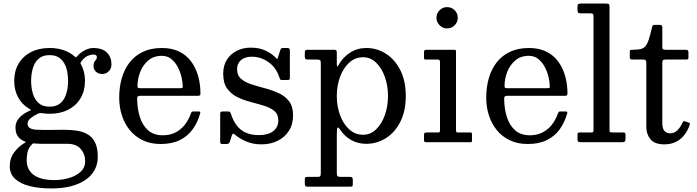

<svg xmlns="http://www.w3.org/2000/svg" viewBox="-20 -800 3918 1080"><path d="M155 -345Q155 -382 164.5 -415.2Q174 -448.5 196.8 -469.2Q219.5 -490 259 -490Q298.5 -490 321.2 -469.2Q344 -448.5 353.5 -415.2Q363 -382 363 -345Q363 -308 353.5 -274.8Q344 -241.5 321.2 -220.8Q298.5 -200 259 -200Q219.5 -200 196.8 -220.8Q174 -241.5 164.5 -274.8Q155 -308 155 -345ZM60 -345Q60 -294 81.2 -253.8Q102.5 -213.5 141.5 -190Q152.5 -183.5 154.2 -182Q156 -180.5 142.5 -175Q107.5 -159.5 87.2 -136Q67 -112.5 67 -84Q67 -52.5 79.8 -34.2Q92.5 -16 114 -6.5Q124 -2 125.5 -1.2Q127 -0.5 117 5Q86.5 22 60.8 55.5Q35 89 35 135Q35 177.5 64 205.2Q93 233 145.8 246.5Q198.5 260 270 260Q330 260 378 247.8Q426 235.5 460 212.5Q494 189.5 512 156.5Q530 123.5 530 82Q530 31 514.2 0.5Q498.5 -30 472 -45Q445.5 -60 412 -65Q378.5 -70 343 -70Q332.5 -70 317.5 -69.8Q302.5 -69.5 286.2 -69.5Q270 -69.5 255.8 -69.2Q241.5 -69 232 -69Q204.5 -69 182.5 -70.5Q160.5 -72 147.8 -79.8Q135 -87.5 135 -106Q135 -120.5 152.2 -135Q169.5 -149.5 192.5 -160Q200 -163.5 205.5 -164Q211 -164.5 220.5 -163Q230 -161.5 239.5 -160.8Q249 -160 259 -160Q319.5 -160 364.2 -183.2Q409 -206.5 433.5 -248.2Q458 -290 458 -345Q458 -363 455.2 -379.8Q452.5 -396.5 447.2 -411.5Q442 -426.5 434.5 -440Q432 -444.5 433 -446.8Q434 -449 436.5 -453Q447 -468 458.5 -476.8Q470 -485.5 482.2 -489.2Q494.5 -493 506 -493Q525 -493 525 -478Q525 -470 520.2 -464.8Q515.5 -459.5 510.8 -451.8Q506 -444 506 -428Q506 -409.5 519.5 -396.8Q533 -384 554 -384Q569 -384 581 -390.8Q593 -397.5 600 -409.8Q607 -422 607 -439Q607 -478 581.8 -504Q556.5 -530 503 -530Q490.5 -530 475 -525Q459.5 -520 443.2 -509.5Q427 -499 412.5 -482.5Q408.5 -478 407.2 -477.5Q406 -477 401.5 -481Q375.5 -504.5 339.5 -517.2Q303.5 -530 259 -530Q198.5 -530 153.8 -506.8Q109 -483.5 84.5 -441.8Q60 -400 60 -345ZM459 107Q459 143 433.2 166.5Q407.5 190 367.8 201.5Q328 213 286 213Q233 213 198.5 199.5Q164 186 147 161Q130 136 130 102Q130 85.5 134 60Q138 34.5 160 11.5Q163 8 165.2 7Q167.5 6 173.5 7Q191 8.5 209.2 8.8Q227.5 9 246 9Q254.5 9 270 9Q285.5 9 303.2 9Q321 9 336.5 9Q352 9 360 9Q409 9 434 37.8Q459 66.5 459 107Z M650.5 -250Q650.5 -197.5 665.8 -150.5Q681 -103.5 710.5 -67.5Q740 -31.5 783.5 -10.8Q827 10 883.5 10Q947 10 991.5 -12Q1036 -34 1064 -72.8Q1092 -111.5 1106 -162.5Q1107.5 -168 1105.5 -170.5Q1103.5 -173 1096 -173H1067Q1059.5 -173 1057.5 -169.8Q1055.5 -166.5 1053.5 -161Q1040.5 -124.5 1018.5 -97Q996.5 -69.5 965.8 -54.2Q935 -39 895.5 -39Q844 -39 812.2 -67.8Q780.5 -96.5 766 -144Q751.5 -191.5 751.5 -246.5Q751.5 -255 755.8 -258Q760 -261 768 -261H1089.5Q1100 -261 1103.8 -263.2Q1107.5 -265.5 1107.5 -275.5Q1107.5 -311 1100.5 -347.2Q1093.5 -383.5 1078 -416.2Q1062.5 -449 1037.2 -474.8Q1012 -500.5 975.8 -515.2Q939.5 -530 890.5 -530Q830 -530 785 -509Q740 -488 710 -450Q680 -412 665.2 -361Q650.5 -310 650.5 -250ZM767.5 -304Q758.5 -304 756 -306.5Q753.5 -309 753.5 -316.5Q753.5 -356 768.5 -395Q783.5 -434 814 -460Q844.5 -486 890.5 -486Q921 -486 943 -468.5Q965 -451 979.5 -423.8Q994 -396.5 1001 -366.8Q1008 -337 1008 -312Q1008 -307 1005.8 -305.5Q1003.5 -304 993.5 -304Z M1551.5 -364.5Q1554 -357 1555.8 -353.5Q1557.5 -350 1568 -350H1596Q1604.5 -350 1607.5 -352.2Q1610.5 -354.5 1610.5 -362.5V-516Q1610.5 -530 1597.5 -530H1575Q1565.5 -530 1562.5 -528Q1559.5 -526 1557 -519L1544 -479.5Q1540 -466 1538.2 -468Q1536.5 -470 1528.5 -478Q1508.5 -498.5 1474 -515.2Q1439.5 -532 1390.5 -532Q1348 -532 1312.8 -514.8Q1277.5 -497.5 1256.5 -464.8Q1235.5 -432 1235.5 -385Q1235.5 -332.5 1258 -301.5Q1280.5 -270.5 1315.8 -253.5Q1351 -236.5 1390.5 -226.2Q1430 -216 1465.2 -205.2Q1500.5 -194.5 1523 -176Q1545.5 -157.5 1545.5 -123Q1545.5 -85 1517.2 -62.5Q1489 -40 1436.5 -40Q1395 -40 1364.5 -53Q1334 -66 1313 -92.5Q1292 -119 1279 -159.5Q1277 -165.5 1274.2 -169.2Q1271.5 -173 1263 -173H1232.5Q1224 -173 1221.2 -169.8Q1218.5 -166.5 1218.5 -157.5V-3.5Q1218.5 4 1221 7Q1223.5 10 1231 10H1254Q1262 10 1266.2 6.8Q1270.5 3.5 1272.5 -2L1284 -38Q1287.5 -48 1292 -47.8Q1296.5 -47.5 1304.5 -40.5Q1327.5 -20.5 1365.2 -4.2Q1403 12 1451.5 12Q1500 12 1540.2 -7.2Q1580.5 -26.5 1604.5 -63.2Q1628.5 -100 1628.5 -152Q1628.5 -201.5 1605.8 -230.8Q1583 -260 1547.2 -276.2Q1511.5 -292.5 1471.2 -303.2Q1431 -314 1395 -325.5Q1359 -337 1336.2 -356.5Q1313.5 -376 1313.5 -411Q1313.5 -442.5 1335.2 -461.8Q1357 -481 1396.5 -481Q1447 -481 1490.2 -450.5Q1533.5 -420 1551.5 -364.5Z M1874.5 -260Q1874.5 -317 1892.5 -366.8Q1910.5 -416.5 1943.8 -447.2Q1977 -478 2022.5 -478Q2064.5 -478 2096 -447.2Q2127.5 -416.5 2145 -366.8Q2162.5 -317 2162.5 -260Q2162.5 -203 2145 -153.2Q2127.5 -103.5 2096 -72.8Q2064.5 -42 2022.5 -42Q1977 -42 1943.8 -72.8Q1910.5 -103.5 1892.5 -153.2Q1874.5 -203 1874.5 -260ZM1694.5 -485Q1694.5 -474 1697.2 -469.5Q1700 -465 1712 -465H1762Q1774.5 -465 1779.5 -462Q1784.5 -459 1784.5 -446V172Q1784.5 186 1781.8 190.5Q1779 195 1765 195H1708Q1698.5 195 1696.5 198.5Q1694.5 202 1694.5 212V232Q1694.5 241.5 1697.2 245.8Q1700 250 1710 250H1949Q1959.5 250 1962 247.8Q1964.5 245.5 1964.5 234.5V214Q1964.5 202 1961.5 198.5Q1958.5 195 1947 195H1898Q1883 195 1878.8 191.2Q1874.5 187.5 1874.5 172V-39Q1874.5 -79 1879 -82.2Q1883.5 -85.5 1894.5 -69Q1919.5 -32 1956.8 -11.5Q1994 9 2040.5 9Q2100 9 2150.5 -22.8Q2201 -54.5 2231.8 -114.8Q2262.5 -175 2262.5 -260Q2262.5 -345 2231.8 -405.5Q2201 -466 2150.5 -498Q2100 -530 2040.5 -530Q1990 -530 1949 -503.8Q1908 -477.5 1883.5 -433Q1879 -425 1876.8 -426.2Q1874.5 -427.5 1874.5 -446V-503Q1874.5 -514.5 1871 -517.2Q1867.5 -520 1856 -520H1713Q1703.5 -520 1699 -517.5Q1694.5 -515 1694.5 -504Z M2435 -700Q2435 -675.5 2452.8 -657.8Q2470.5 -640 2495 -640Q2520 -640 2537.5 -657.8Q2555 -675.5 2555 -700Q2555 -725 2537.5 -742.5Q2520 -760 2495 -760Q2470.5 -760 2452.8 -742.5Q2435 -725 2435 -700ZM2443 -465Q2455 -465 2455 -453V-69Q2455 -61 2453.5 -58Q2452 -55 2443.5 -55H2381.5Q2372.5 -55 2368.8 -52.5Q2365 -50 2365 -40V-12Q2365 -4 2368.5 -2Q2372 0 2380.5 0H2625.5Q2632.5 0 2633.8 -2.5Q2635 -5 2635 -12V-45Q2635 -52 2632.5 -53.5Q2630 -55 2623 -55H2555.5Q2549.5 -55 2547.2 -57.8Q2545 -60.5 2545 -67V-509.5Q2545 -516 2543.2 -518Q2541.5 -520 2535.5 -520H2377Q2365 -520 2365 -507V-477Q2365 -469.5 2366.5 -467.2Q2368 -465 2375.5 -465Z M2715 -250Q2715 -197.5 2730.2 -150.5Q2745.5 -103.5 2775 -67.5Q2804.5 -31.5 2848 -10.8Q2891.5 10 2948 10Q3011.5 10 3056 -12Q3100.5 -34 3128.5 -72.8Q3156.5 -111.5 3170.5 -162.5Q3172 -168 3170 -170.5Q3168 -173 3160.5 -173H3131.5Q3124 -173 3122 -169.8Q3120 -166.5 3118 -161Q3105 -124.5 3083 -97Q3061 -69.5 3030.2 -54.2Q2999.5 -39 2960 -39Q2908.5 -39 2876.8 -67.8Q2845 -96.5 2830.5 -144Q2816 -191.5 2816 -246.5Q2816 -255 2820.2 -258Q2824.5 -261 2832.5 -261H3154Q3164.5 -261 3168.2 -263.2Q3172 -265.5 3172 -275.5Q3172 -311 3165 -347.2Q3158 -383.5 3142.5 -416.2Q3127 -449 3101.8 -474.8Q3076.5 -500.5 3040.2 -515.2Q3004 -530 2955 -530Q2894.5 -530 2849.5 -509Q2804.5 -488 2774.5 -450Q2744.5 -412 2729.8 -361Q2715 -310 2715 -250ZM2832 -304Q2823 -304 2820.5 -306.5Q2818 -309 2818 -316.5Q2818 -356 2833 -395Q2848 -434 2878.5 -460Q2909 -486 2955 -486Q2985.5 -486 3007.5 -468.5Q3029.5 -451 3044 -423.8Q3058.5 -396.5 3065.5 -366.8Q3072.5 -337 3072.5 -312Q3072.5 -307 3070.2 -305.5Q3068 -304 3058 -304Z M3300 -725Q3311.5 -725 3315 -722Q3318.5 -719 3318.5 -708V-72Q3318.5 -60 3316.8 -57.5Q3315 -55 3303 -55H3241Q3232 -55 3230.2 -51Q3228.5 -47 3228.5 -38V-18Q3228.5 -6 3232.8 -3Q3237 0 3248 0H3475Q3488 0 3493.2 -3Q3498.5 -6 3498.5 -20V-42Q3498.5 -50 3495.2 -52.5Q3492 -55 3485 -55H3424Q3410 -55 3409.2 -59.5Q3408.5 -64 3408.5 -77V-762Q3408.5 -775 3403.8 -777.5Q3399 -780 3386 -780H3249Q3239.5 -780 3234 -777.8Q3228.5 -775.5 3228.5 -765V-746Q3228.5 -735.5 3231 -730.2Q3233.5 -725 3245 -725Z M3859.5 -97.5Q3862 -104 3859.8 -106.5Q3857.5 -109 3851.5 -111L3835.5 -116.5Q3827.5 -119.5 3824.8 -118Q3822 -116.5 3818.5 -109Q3805.5 -80.5 3788.2 -65.2Q3771 -50 3749.5 -50Q3729.5 -50 3717.5 -63.5Q3705.5 -77 3705.5 -107V-448.5Q3705.5 -460 3710.5 -462.5Q3715.5 -465 3726 -465H3836Q3845 -465 3848.8 -466.8Q3852.5 -468.5 3852.5 -477.5V-503.5Q3852.5 -514 3849.2 -517Q3846 -520 3836 -520H3725Q3715.5 -520 3710.5 -522.5Q3705.5 -525 3705.5 -535.5V-645.5Q3705.5 -660 3692.5 -660H3665.5Q3654.5 -660 3652 -657Q3649.5 -654 3647.5 -645.5Q3637.5 -602 3629 -576.5Q3620.5 -551 3609.5 -539Q3598.5 -527 3581.5 -523.5Q3564.5 -520 3537.5 -520Q3528 -520 3525.2 -518.2Q3522.5 -516.5 3522.5 -507V-480Q3522.5 -470 3526 -467.5Q3529.5 -465 3540 -465H3599.5Q3608.5 -465 3612 -461Q3615.5 -457 3615.5 -448V-86Q3615.5 -45 3639 -16.5Q3662.5 12 3716.5 12Q3755.5 12 3783.8 -2.8Q3812 -17.5 3830.8 -42.5Q3849.5 -67.5 3859.5 -97.5Z"/></svg>

Font: Besley
Style: Regular
Weight: 400
Designer: Owen Earl
Foundry: indestructible type*
Version: Version 4.000